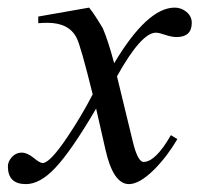

<svg xmlns="http://www.w3.org/2000/svg" viewBox="-53 -462 517 494"><path d="M440.4 -403.3Q440.4 -366.7 401.4 -366.7Q388.2 -366.7 372.1 -372.3Q356 -377.9 348.1 -377.9Q310.5 -377.9 248 -265.6L288.6 -98.1Q301.3 -45.4 316.4 -45.4Q347.2 -45.4 386.7 -114.3L403.3 -104Q377 -59.1 343.3 -25.4Q305.7 11.7 278.8 11.7Q238.3 11.7 218.3 -77.1L194.3 -182.6Q129.9 -72.8 88.9 -29.8Q49.8 11.7 13.7 11.7Q-32.7 11.7 -32.7 -33.7Q-32.7 -45.9 -23.4 -56.6Q-12.7 -69.3 2.9 -69.3Q17.1 -69.3 33.4 -55.9Q49.8 -42.5 56.6 -42.5Q75.7 -42.5 121.6 -111.3Q156.7 -163.6 185.5 -219.2Q154.3 -345.7 144 -364.7Q124.5 -403.3 69.3 -403.3Q57.6 -403.3 45.4 -402.3V-419.4L176.3 -442.4Q189.5 -426.3 211.4 -389.6Q225.6 -356.4 240.7 -299.3Q326.2 -442.4 396.5 -442.4Q413.6 -442.4 427 -431.2Q440.4 -419.9 440.4 -403.3Z"/></svg>

Font: Dai Banna SIL Book
Style: Oblique
Weight: 400
Italic angle: -11°
Designer: Victor Gaultney
Foundry: SIL International
Version: Version 2.000